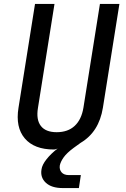

<svg xmlns="http://www.w3.org/2000/svg" viewBox="-20 -750 640 976"><path d="M299 206Q242 206 213 179Q184 152 191 111Q194 88 216.5 59.5Q239 31 273 5Q270 6 265 8Q260 10 254 10Q154 10 106 -46.5Q58 -103 74 -202L158 -730H257L173 -202Q163 -142 187.5 -110Q212 -78 268 -78Q325 -78 359.5 -110Q394 -142 404 -202L488 -730H587L503 -202Q483 -79 390 -24L354 2Q319 28 303.5 50Q288 72 284 91Q281 112 293 126Q305 140 330 140H391L381 206Z"/></svg>

Font: JetBrains Mono NL Medium
Style: Italic
Weight: 500
Italic angle: -9°
Monospace: yes
Designer: Philipp Nurullin, Konstantin Bulenkov
Foundry: JetBrains
Version: Version 2.305; ttfautohint (v1.8.4.7-5d5b)